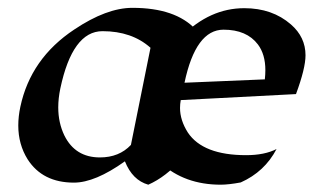

<svg xmlns="http://www.w3.org/2000/svg" viewBox="-20 -477 833 502"><path d="M367.7 5.9Q326.2 -5.9 306.6 -55.2Q228.5 0.5 173.3 0.5Q91.3 0.5 52.2 -60.5Q27.8 -99.6 27.8 -148.9Q27.8 -172.4 33.2 -197.8Q60.1 -324.2 174.3 -399.9Q258.8 -456.5 326.2 -456.5Q439 -456.5 491.7 -399.9Q424.3 -83.5 424.3 -80.1Q424.3 -60.5 454.1 -60.5Q414.1 -14.6 367.7 5.9ZM241.2 -65.4Q291.5 -65.4 322.3 -98.1L373.5 -352.1Q324.7 -395.5 248 -395.5Q169.4 -395.5 137.7 -245.6Q132.3 -219.7 132.3 -196.3Q132.3 -155.8 148.4 -122.6Q176.8 -65.4 241.2 -65.4ZM557.1 5.9Q462.9 5.9 400.9 -50.3Q353 -93.3 353 -154.3Q353 -171.9 356.9 -190.9Q381.8 -308.6 455.3 -382.1Q528.8 -455.6 618.7 -455.6Q691.9 -455.6 740.7 -413.1Q778.8 -379.9 778.8 -332.5Q778.8 -298.3 753.9 -231L452.6 -215.3Q450.7 -205.1 450.7 -194.8Q450.7 -162.6 471.2 -130.4Q510.7 -71.3 623.5 -71.3Q671.9 -71.3 703.1 -87.4Q671.9 -27.8 609.4 0Q577.6 5.9 557.1 5.9ZM462.4 -260.7 672.4 -269.5Q673.8 -282.2 673.8 -293.5Q673.8 -335 654.3 -360.8Q625 -399.4 564.5 -399.4Q491.7 -399.4 462.4 -260.7Z"/></svg>

Font: Balgruf
Style: Italic
Weight: 500
Italic angle: -12°
Designer: Paul James Miller
Foundry: High-Logic / Made with FontCreator
Version: Version 1.201;March 28, 2021;FontCreator 13.0.0.2683 64-bit